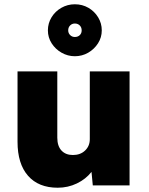

<svg xmlns="http://www.w3.org/2000/svg" viewBox="-20 -867 698 898"><path d="M250 11Q160 11 111 -45Q62 -101 62 -204V-533H248V-223Q248 -184 267.5 -163Q287 -142 321 -142Q356 -142 378 -163Q400 -184 400 -216V-533H586V0H414L408 -63Q381 -29 339.5 -9Q298 11 250 11ZM330 -604Q297 -604 268 -620.5Q239 -637 221.5 -664.5Q204 -692 204 -725Q204 -758 221 -786Q238 -814 267 -830.5Q296 -847 330 -847Q365 -847 393.5 -830.5Q422 -814 439 -786Q456 -758 456 -725Q456 -692 438.5 -664.5Q421 -637 392.5 -620.5Q364 -604 330 -604ZM330 -694Q344 -694 353 -702.5Q362 -711 362 -725Q362 -739 353 -748Q344 -757 330 -757Q317 -757 308 -748Q299 -739 299 -725Q299 -712 308 -703Q317 -694 330 -694Z"/></svg>

Font: Lexend Deca ExtraBold
Style: Regular
Weight: 800
Designer: Bonnie Shaver-Troup, Thomas Jockin
Foundry: Lexend
Version: Version 1.008; ttfautohint (v1.8.4.7-5d5b)